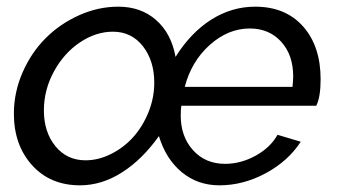

<svg xmlns="http://www.w3.org/2000/svg" viewBox="-20 -551 1019 581"><path d="M22 -207Q22 -271.5 48.3 -331.8Q74.7 -392.1 118.2 -435.5Q161.6 -479 219.5 -504.9Q277.3 -530.8 337.9 -530.8Q406.7 -530.8 452.6 -490.2Q498.5 -449.7 511.2 -378.9Q557.1 -452.1 619.1 -491.5Q681.2 -530.8 752 -530.8Q844.2 -530.8 897.2 -470.9Q950.2 -411.1 950.2 -311Q950.2 -257.3 937 -231H528.8Q526.9 -221.2 526.9 -201.2Q526.9 -137.7 564.2 -96.4Q601.6 -55.2 661.1 -55.2Q708.5 -55.2 753.4 -79.8Q798.3 -104.5 819.8 -143.1L890.1 -122.1Q851.6 -63 783.7 -26.6Q715.8 9.8 644 9.8Q578.1 9.8 530 -30Q481.9 -69.8 460.9 -139.2Q410.2 -67.9 348.9 -29.1Q287.6 9.8 222.2 9.8Q131.8 9.8 76.9 -51.3Q22 -112.3 22 -207ZM865.2 -288.1Q867.2 -310.5 867.2 -319.8Q867.2 -384.8 830.8 -424.8Q794.4 -464.8 735.8 -464.8Q670.4 -464.8 614.7 -415Q559.1 -365.2 539.1 -288.1ZM446.8 -300.8Q446.8 -367.2 412.4 -411.1Q377.9 -455.1 321.8 -455.1Q270 -455.1 221.7 -422.6Q173.3 -390.1 143.1 -334.5Q112.8 -278.8 112.8 -216.8Q112.8 -151.4 147.7 -108.6Q182.6 -65.9 238.8 -65.9Q277.8 -65.9 315.9 -85Q354 -104 382.6 -135.5Q411.1 -167 429 -210.7Q446.8 -254.4 446.8 -300.8Z"/></svg>

Font: Rawline Medium
Style: Italic
Weight: 500
Italic angle: -12°
Designer: Matt McInerney, Pablo Impallari, Rodrigo Fuenzalida
Foundry: Matt McInerney, Pablo Impallari, Rodrigo Fuenzalida
Version: Version 4.020;PS 004.020;hotconv 1.0.88;makeotf.lib2.5.64775